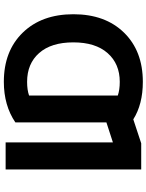

<svg xmlns="http://www.w3.org/2000/svg" viewBox="103 -884 793 1040"><g transform="rotate(90 500.0 -364.5)"><path d="M423.8 -114.3Q467.8 -114.3 498 -125V-605.5Q467.8 -616.2 423.8 -616.2Q326.2 -616.2 268.1 -550.3Q210 -484.4 210 -364.7Q210 -245.1 267.6 -179.7Q325.2 -114.3 423.8 -114.3ZM756.8 -732.4H898.4V2H752V-579.1L643.6 -543.9V-50.8Q551.8 11.7 423.8 11.7Q256.8 11.7 157.2 -90.8Q57.6 -193.4 57.6 -365.2Q57.6 -537.1 157.2 -639.2Q256.8 -741.2 423.8 -741.2Q544.9 -741.2 627 -689.5Z"/></g></svg>

Font: GenEi Gothic M Regular
Style: Bold
Weight: 700
Designer: o_tamon (Modified); [Source Han Sans]
Ryoko NISHIZUKA  (kana & ideographs); Paul D. Hunt (Latin, Greek & Cyrillic); Wenl
Version: Version 1.1a;Original Version 1.004